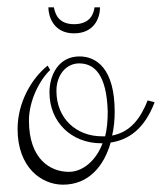

<svg xmlns="http://www.w3.org/2000/svg" viewBox="-20 -513 442 524"><path d="M168 -44C118 -44 59 -78 59 -184C59 -238 88 -295 117 -322L110 -334C63 -296 28 -230 28 -161C28 -56 93 -9 152 -9C222 -9 264 -60 282 -124C330 -131 374 -160 402 -234L383 -239C364 -191 337 -153 286 -143C291 -164 293 -186 293 -208C293 -326 243 -359 197 -359C139 -359 115 -307 115 -261C115 -179 176 -122 256 -122H260C241 -72 204 -44 168 -44ZM196 -340C238 -340 271 -309 274 -209C274 -183 272 -161 267 -141H258C189 -141 134 -189 134 -265C134 -309 161 -340 196 -340ZM238 -493C236 -479 229 -447 182 -447C137 -447 130 -479 127 -493H112C112 -470 125 -422 182 -422C237 -422 253 -464 253 -493Z"/></svg>

Font: Clicker Script
Style: Regular
Weight: 400
Designer: Astigmatic (AOETI)
Foundry: Astigmatic (AOETI)
Version: Version 1.000